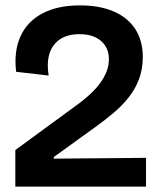

<svg xmlns="http://www.w3.org/2000/svg" viewBox="-20 -694 595 714"><path d="M37 0V-136L276 -311Q296 -326 315.5 -344Q335 -362 350.5 -382.5Q366 -403 375.5 -426Q385 -449 385 -475Q385 -501 372.5 -522Q360 -543 335.5 -555Q311 -567 275 -567Q244 -567 220 -557Q196 -547 180.5 -527Q165 -507 160 -478.5Q155 -450 161 -413L40 -427Q31 -503 56 -558.5Q81 -614 137.5 -644Q194 -674 278 -674Q350 -674 402.5 -651.5Q455 -629 483 -586Q511 -543 511 -482Q511 -436 496.5 -398.5Q482 -361 457.5 -330.5Q433 -300 402 -274Q371 -248 338 -224L180 -110V-104L523 -107V0Z"/></svg>

Font: Bricolage Grotesque 72pt SemiBold
Style: Regular
Weight: 600
Version: Version 1.001;gftools[0.9.33.dev8+g029e19f]